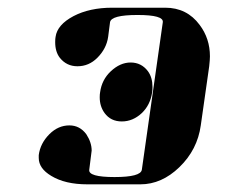

<svg xmlns="http://www.w3.org/2000/svg" viewBox="-20 -481 591 501"><path d="M81.1 -68.8V-76.2Q85 -106.9 108.9 -130.9Q131.8 -153.8 161.1 -153.8Q188 -153.8 205.1 -130.9Q219.2 -109.4 219.2 -87.9Q219.2 -86.4 218.5 -82.8Q217.8 -79.1 217.8 -77.1L212.9 -38.1Q210 -19 278.8 -19Q347.2 -19 350.1 -38.1L404.8 -422.9Q407.7 -441.9 338.9 -441.9Q270 -441.9 267.1 -422.9L262.2 -384.8Q257.8 -354 233.9 -330.1Q211.9 -308.1 182.1 -308.1Q153.8 -308.1 136.2 -330.1Q124 -345.7 124 -371.1Q124 -379.9 125 -384.8Q129.4 -416.5 171.9 -439Q213.9 -460.9 272.9 -460.9H411.1Q467.8 -460.9 501 -416Q527.8 -380.4 527.8 -334Q527.8 -325.7 525.9 -308.1L503.9 -153.8Q495.1 -90.3 448.2 -44.9Q401.9 0 346.2 0H208Q149.9 0 113.8 -22Q81.1 -41.5 81.1 -68.8ZM240.2 -227.1Q240.2 -235.4 241.2 -240.2Q245.6 -272.9 269 -294.9Q293.5 -317.9 320.8 -317.9Q349.1 -317.9 366.2 -294.9Q377.9 -278.8 377.9 -253.9Q377.9 -245.1 377 -240.2Q372.1 -207 350.1 -186Q326.7 -164.1 297.9 -164.1Q269 -164.1 252.9 -186Q240.2 -203.6 240.2 -227.1Z"/></svg>

Font: Hjet
Style: Italic
Weight: 400
Designer: T. Christopher White
Version: Version 1.2